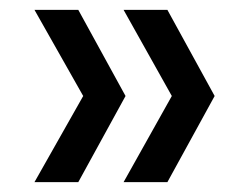

<svg xmlns="http://www.w3.org/2000/svg" viewBox="-20 -490 501 390"><path d="M149 -295 50 -470H139L235 -295L139 -120H50ZM329 -295 231 -470H320L416 -295L320 -120H231Z"/></svg>

Font: MSTAGE
Style: Regular
Weight: 400
Designer: Ninad Kale (Devanagari), Jonny Pinhorn (Latin)
Foundry: Indian Type Foundry
Version: 4.004